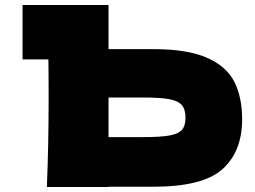

<svg xmlns="http://www.w3.org/2000/svg" viewBox="-20 -746 1016 766"><path d="M591 -550Q728 -550 806 -515.5Q884 -481 915 -419.5Q946 -358 946 -270Q946 -142 868 -71.5Q790 -1 591 -1H413V0H167Q174 -167 174 -356Q174 -458 173 -509H70V-726H413V-550ZM551 -199Q621 -199 656.5 -205.5Q692 -212 706 -228Q720 -244 720 -277Q720 -310 705 -327Q690 -344 654.5 -350.5Q619 -357 551 -357H413V-199Z"/></svg>

Font: Mantou Sans
Style: Regular
Weight: 400
Designer: Mant0u / artakana
Foundry: Mant0u / artakana
Version: Version 1.001;October 22, 2023;FontCreator 14.0.0.2901 64-bi